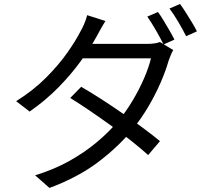

<svg xmlns="http://www.w3.org/2000/svg" viewBox="-20 -866 1040 954"><path d="M765 -806.2Q778 -788.8 792.8 -764.2Q807.7 -739.7 822.1 -714.7Q836.5 -689.7 846.7 -669.2L792.6 -645.1Q777.8 -675.5 754.8 -715.3Q731.9 -755.1 711.9 -783.5ZM874.6 -846.3Q888.2 -827.9 903.8 -803Q919.5 -778.1 934.4 -753.6Q949.3 -729.1 958.5 -710.3L904.8 -686.1Q888.5 -719 865.9 -757.3Q843.3 -795.5 822.1 -823.5ZM383.5 -434.8Q431.5 -406.9 484.5 -372.8Q537.4 -338.6 590 -302Q642.6 -265.5 690.4 -230.4Q738.2 -195.3 774.8 -164.6L716.1 -95.6Q681.7 -126.8 634.6 -164.2Q587.6 -201.7 534.4 -240.1Q481.1 -278.5 428.3 -314.5Q375.4 -350.4 329.1 -379.3ZM840.7 -617.3Q834.4 -606.8 828.1 -591.4Q821.9 -576 817.6 -563.9Q803.2 -513 777.4 -453.9Q751.6 -394.9 716.3 -335Q681 -275.2 636.6 -220.6Q568.8 -137.3 468.4 -61.2Q368 14.9 225.8 67.8L154.4 5Q247.7 -23.3 324.1 -66Q400.5 -108.6 461.4 -159.8Q522.3 -210.9 566.9 -264.4Q605.9 -310.8 638.5 -365.5Q671.2 -420.3 695.1 -475.1Q719.1 -530 730.1 -576.2H359.5L391.5 -647.9H709.4Q729.5 -647.9 746.3 -650.2Q763.1 -652.5 774.8 -657.3ZM504 -761.6Q491.5 -742 479.1 -719.6Q466.7 -697.2 459.2 -683.2Q429.3 -628.8 381.9 -563.1Q334.5 -497.5 270.8 -432.3Q207 -367.2 127.2 -311.7L60.2 -363.3Q146.2 -417 209.4 -480.7Q272.6 -544.4 315.3 -605.3Q357.9 -666.2 380.9 -711.9Q388.8 -725 398.8 -748.2Q408.8 -771.4 413.1 -790.6Z"/></svg>

Font: Noto Sans JP
Style: Regular
Weight: 100
Designer: Ryoko NISHIZUKA 西塚涼子 (kana, bopomofo & ideographs); Paul D. Hunt (Latin, Greek & Cyrillic); Sandoll Communications 산돌커뮤니
Foundry: Adobe
Version: Version 2.004;hotconv 1.0.118;makeotfexe 2.5.65603